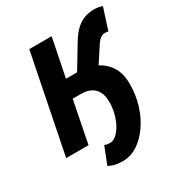

<svg xmlns="http://www.w3.org/2000/svg" viewBox="-194 -796 1038 1108"><g transform="rotate(-30 324.5 -242.0)"><path d="M336 -397Q394 -397 445 -375Q496 -353 527.5 -307Q559 -261 559 -187Q559 -115 539 -49.5Q519 16 483 67.5Q447 119 401.5 149Q356 179 303 179Q271 179 248 173Q225 167 210 158L255 44Q263 48 272 49.5Q281 51 291 51Q312 51 332.5 33.5Q353 16 369.5 -14Q386 -44 395.5 -81Q405 -118 405 -158Q405 -198 391 -224.5Q377 -251 350.5 -264.5Q324 -278 286 -278H231L176 0H27L157 -651H306L255 -397H329L419 -546Q447 -593 475 -618Q503 -643 532.5 -653Q562 -663 596 -663Q627 -663 649 -653L603 -510Q600 -512 594.5 -513Q589 -514 581 -514Q570 -514 560 -509Q550 -504 539 -492.5Q528 -481 515 -459L435 -337Z"/></g></svg>

Font: Source Sans 3 ExtraBold
Style: Italic
Weight: 800
Italic angle: -11°
Version: Version 3.052;hotconv 1.1.0;makeotfexe 2.6.0